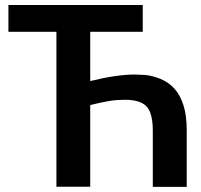

<svg xmlns="http://www.w3.org/2000/svg" viewBox="-20 -743 798 764"><path d="M339 -420.5Q396.5 -434.5 440 -440.5Q483.5 -446.5 515.5 -446.5Q528 -446.5 555.5 -444.8Q583 -443 616.8 -429.8Q650.5 -416.5 674.2 -390Q698 -363.5 710.5 -322.8Q723 -282 723 -224.5V0.5H588V-225Q588 -266.5 578 -294.2Q568 -322 542.8 -334Q517.5 -346 478.5 -346Q472 -346 444 -344.8Q416 -343.5 339 -325V0H204.5V-616.5H13.5V-723H548V-616.5H339Z"/></svg>

Font: Lato
Style: Bold
Weight: 700
Designer: Lukasz Dziedzic with Adam Twardoch and Botio Nikoltchev
Foundry: tyPoland Lukasz Dziedzic
Version: Version 2.010; 2014-09-01; http://www.latofonts.com/; ttfaut